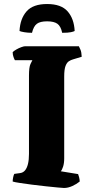

<svg xmlns="http://www.w3.org/2000/svg" viewBox="-20 -934 469 954"><path d="M298 0Q291 0 266 -2.5Q241 -5 207 -8.5Q173 -12 138.5 -16.5Q104 -21 78 -25Q52 -29 43 -32Q43 -42 45.5 -53.5Q48 -65 51 -70L80 -74Q95 -76 104.5 -87.5Q114 -99 119 -119.5Q124 -140 124 -169V-559Q124 -600 131.5 -616Q139 -632 141 -635H54Q51 -640 47 -651Q43 -662 43 -675Q49 -681 61 -688Q73 -695 85.5 -699.5Q98 -704 103 -704H372Q375 -698 380 -686.5Q385 -675 386 -652L343 -639Q332 -636 322 -629.5Q312 -623 305.5 -606Q299 -589 299 -553V-147Q299 -123 293.5 -106Q288 -89 282 -83L368 -69Q370 -65 373 -53.5Q376 -42 376 -32Q360 -19 339 -9.5Q318 0 298 0ZM214 -914Q284 -914 316 -877.5Q348 -841 351 -780Q346 -777 332 -774Q318 -771 289 -771Q282 -804 265 -816Q248 -828 214 -828Q180 -828 163.5 -816Q147 -804 139 -771Q118 -771 100.5 -774Q83 -777 77 -780Q80 -841 112 -877.5Q144 -914 214 -914Z"/></svg>

Font: Texturina 12pt Black
Style: Regular
Weight: 900
Designer: Guillermo Torres Carreño
Foundry: Omnibus-Type
Version: Version 1.002